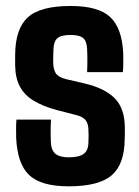

<svg xmlns="http://www.w3.org/2000/svg" viewBox="-20 -630 478 659"><path d="M216 9.5Q120.5 9.5 80 -29.2Q39.5 -68 35.5 -156.5Q35 -176.5 35.2 -193.2Q35.5 -210 36.5 -219.5H155Q153.5 -190 153.8 -172.8Q154 -155.5 154.5 -142Q156 -113 171 -101.5Q186 -90 216 -90Q251.5 -90 267.5 -102Q283.5 -114 283.5 -143Q284 -156 284 -160Q284 -164 284 -167.8Q284 -171.5 283.5 -183.5Q283.5 -203.5 275 -216Q266.5 -228.5 244 -234.5L174 -252.5Q128 -265 96.2 -284Q64.5 -303 48.5 -332.5Q32.5 -362 32 -406Q32 -416 32 -424.2Q32 -432.5 32 -441Q32.5 -531 75.2 -570.2Q118 -609.5 222.5 -609.5Q317.5 -609.5 358.2 -571.5Q399 -533.5 403 -446.5Q403.5 -436 403.2 -413.5Q403 -391 401.5 -382.5H279Q279.5 -394 279.8 -409.2Q280 -424.5 279.8 -438.8Q279.5 -453 279 -461.5Q278 -488 265.8 -499Q253.5 -510 222.5 -510Q190 -510 177.2 -499Q164.5 -488 163.5 -461.5Q163.5 -458 163 -448.5Q162.5 -439 162.5 -418Q162.5 -393 171.2 -379Q180 -365 206 -358.5L268.5 -344Q338.5 -328 373.5 -293Q408.5 -258 408.5 -190.5Q408.5 -181 408.5 -172Q408.5 -163 408 -153Q407.5 -66.5 363.5 -28.5Q319.5 9.5 216 9.5Z"/></svg>

Font: Big Shoulders Text Thin ExtraBold
Style: Regular
Weight: 800
Version: Version 2.002